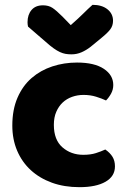

<svg xmlns="http://www.w3.org/2000/svg" viewBox="-20 -760 534 795"><path d="M326 -367Q301 -367 278.5 -359Q256 -351 239.5 -335.5Q223 -320 213 -297Q203 -274 203 -243Q203 -181 238.5 -150Q274 -119 325 -119Q355 -119 377 -126Q399 -133 416 -141Q436 -127 446 -110.5Q456 -94 456 -71Q456 -30 417 -7.5Q378 15 309 15Q246 15 195 -3.5Q144 -22 107.5 -55.5Q71 -89 51 -136Q31 -183 31 -240Q31 -306 52.5 -355.5Q74 -405 111 -437Q148 -469 196.5 -485Q245 -501 299 -501Q371 -501 410 -475Q449 -449 449 -408Q449 -389 440 -372.5Q431 -356 419 -344Q402 -352 378 -359.5Q354 -367 326 -367ZM273 -656Q306 -685 325 -704Q344 -723 363 -740Q402 -740 425 -721.5Q448 -703 448 -674Q448 -654 437 -639Q426 -624 400 -603L355 -566Q337 -552 317.5 -543.5Q298 -535 276 -535Q262 -535 251 -537Q240 -539 228 -544.5Q216 -550 202 -560Q188 -570 170 -586L96 -650Q95 -655 94.5 -659Q94 -663 94 -668Q94 -699 110.5 -718.5Q127 -738 158 -738Q181 -738 197 -727.5Q213 -717 239 -691Z"/></svg>

Font: Baloo Tammudu
Style: Regular
Weight: 400
Designer: Omkar Shende and Ek Type
Foundry: Ek Type
Version: Version 1.007;PS 1.000;hotconv 1.0.88;makeotf.lib2.5.647800